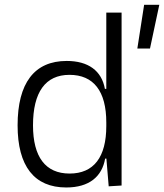

<svg xmlns="http://www.w3.org/2000/svg" viewBox="-20 -786 696 815"><path d="M261.2 9.8C358.9 9.8 413.1 -36.6 426.3 -112.8H431.6L441.4 4.9L496.1 1.5V-732.4H431.2V-408.7H425.3C411.6 -485.8 354.5 -527.3 263.2 -527.3C126 -527.3 54.7 -433.6 54.7 -253.9C54.7 -80.6 125.5 9.8 261.2 9.8ZM431.2 -251C431.2 -118.7 377.9 -49.3 275.4 -49.3C173.3 -49.3 120.1 -119.6 120.1 -253.9C120.1 -395 172.9 -468.3 274.9 -468.3C377.4 -468.3 431.2 -398.9 431.2 -266.1ZM563 -580.1H616.7L656.2 -765.6H591.8Z"/></svg>

Font: Cascadia Code PL Light
Style: Regular
Weight: 300
Monospace: yes
Designer: Aaron Bell
Foundry: Saja Typeworks
Version: Version 2404.023